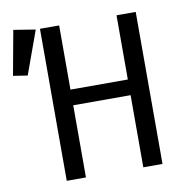

<svg xmlns="http://www.w3.org/2000/svg" viewBox="-151 -781 831 857"><g transform="rotate(-10 264.0 -352.5)"><path d="M430 -327H170V0H83V-689H170V-398H430V-689H517V0H430ZM64 -689 -7 -493 -72 -503 -35 -705Z"/></g></svg>

Font: FiraDG Mono
Style: Regular
Weight: 400
Designer: Carrois Corporate & Edenspiekermann AG
Foundry: Carrois Corporate GbR & Edenspiekermann AG
Version: Version 3.206